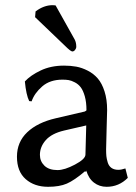

<svg xmlns="http://www.w3.org/2000/svg" viewBox="-20 -698 521 735"><path d="M310.1 -217.8 225.1 -198.2Q177.7 -187 155.3 -161.6Q132.8 -136.2 132.8 -105Q132.8 -80.6 150.1 -63.7Q167.5 -46.9 200.2 -46.9Q227.1 -46.9 266.8 -67.9Q306.6 -88.9 307.1 -106ZM310.1 -41H306.2V-43Q264.2 -7.3 235.8 4.9Q207.5 17.1 164.1 17.1Q111.8 17.1 78.4 -12.2Q44.9 -41.5 44.9 -98.1Q44.9 -154.3 84.2 -191.7Q123.5 -229 192.9 -245.1L304.2 -271Q311 -274.4 311 -275.9Q311 -306.6 304.7 -329.1Q298.3 -351.6 289.3 -363.5Q280.3 -375.5 266.8 -382.6Q253.4 -389.6 242.9 -391.4Q232.4 -393.1 219.2 -393.1Q171.4 -393.1 141.6 -367.2Q111.8 -341.3 101.1 -310.1L91.8 -311Q80.1 -334.5 75.2 -386.2Q96.7 -409.7 135.7 -428.2Q174.8 -446.8 225.1 -446.8Q250 -446.8 271.7 -442.9Q293.5 -439 315.9 -427.5Q338.4 -416 354.2 -397.7Q370.1 -379.4 380.1 -348.4Q390.1 -317.4 390.1 -276.9Q390.1 -273.4 388.2 -207.8Q386.2 -142.1 386.2 -126Q386.2 -110.4 387.2 -100.3Q388.2 -90.3 392.3 -76.4Q396.5 -62.5 406.7 -55.2Q417 -47.9 433.1 -47.9Q444.3 -47.9 460 -53.2L469.2 -17.1Q435.1 17.1 388.2 17.1Q360.4 17.1 339.6 1Q318.8 -15.1 310.1 -45.9ZM192.9 -677.2 266.1 -546.4Q272 -534.7 272 -519Q272 -512.7 267.3 -506.8Q262.7 -501 256.8 -501Q250.5 -501 228 -523.4L114.3 -632.3L116.2 -654.3Q147.9 -678.2 181.2 -678.2Q184.6 -678.2 188.5 -677.7Q192.4 -677.2 192.9 -677.2Z"/></svg>

Font: Linear Smooth Low Contrast
Style: Regular
Weight: 500
Designer: Philipp H. Poll, Flanker
Foundry: Philipp H. Poll, reworked by Flanker
Version: Version 1.010 | FøM Fix